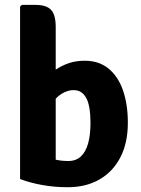

<svg xmlns="http://www.w3.org/2000/svg" viewBox="-20 -756 574 784"><path d="M207.5 -25H62V-729L69 -736H125Q169.5 -736 188.5 -715.8Q207.5 -695.5 207.5 -645.5ZM502 -256Q502.5 -174 472 -114.5Q441.5 -55 386.2 -23.2Q331 8.5 256.5 8.5Q202.5 8.5 152.5 -0.5Q102.5 -9.5 62 -25L132.5 -135Q161.5 -117 192.5 -107.8Q223.5 -98.5 258.5 -98.5Q290 -98.5 310 -117Q330 -135.5 339.8 -170.2Q349.5 -205 349.5 -253.5Q349.5 -324 332.2 -355.8Q315 -387.5 282 -388Q258 -389 231.2 -372.8Q204.5 -356.5 185.5 -322L164.5 -435.5Q184 -455.5 207.8 -471.8Q231.5 -488 260.8 -498Q290 -508 325.5 -508Q384.5 -508 423.8 -475.5Q463 -443 482.5 -386Q502 -329 502 -256Z"/></svg>

Font: Signika Negative Light
Style: Bold
Weight: 700
Version: Version 2.001